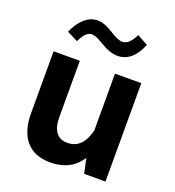

<svg xmlns="http://www.w3.org/2000/svg" viewBox="-137 -866 889 977"><g transform="rotate(20 307.0 -377.0)"><path d="M103.1 -651.5 162.1 -621.8Q176.7 -652.7 191 -666.6Q205.2 -680.6 222.8 -680.6Q243.7 -680.6 282.9 -656.5Q312.3 -638.5 335.7 -630.3Q359 -622 380.7 -622Q461.4 -622 503.2 -725.7L444.7 -757.6Q416.4 -697.6 379.4 -697.6Q367.2 -697.6 352.3 -703.8Q337.3 -710 314.9 -723.9Q287.3 -741.5 266.1 -749.3Q244.9 -757.2 226.1 -757.2Q189.3 -757.2 157.1 -729.7Q124.8 -702.2 103.1 -651.5ZM542.9 -532.8H400.6V-123.5L427.5 0H542.9ZM68.1 -197.3Q68.1 -100 113.3 -47.7Q158.6 4.7 244.1 4.7Q331.4 4.7 383 -46.2Q434.6 -97.1 457.1 -204.8L401.3 -227.7Q388.9 -174.4 361.9 -146.6Q334.8 -118.7 292.2 -118.7Q251.9 -118.7 230.9 -146.7Q210 -174.6 210 -227.6V-532.8H68.1Z"/></g></svg>

Font: Estedad VF
Style: Regular
Weight: 100
Designer: Amin Abedi
Version: Version 7.3